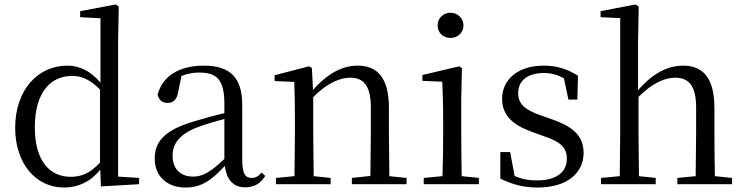

<svg xmlns="http://www.w3.org/2000/svg" viewBox="-20 -825 3333 860"><path d="M432 10 603 0V-28L509 -34V-644L512 -796L498 -805L339 -775V-748L430 -743V-455C384 -509 334 -531 281 -531C151 -531 48 -424 48 -252C48 -93 140 15 267 15C330 15 386 -11 429 -65ZM428 -97C386 -51 347 -33 296 -33C205 -33 136 -102 136 -254C136 -418 212 -485 303 -485C348 -485 385 -467 428 -424Z M1078 14C1117 14 1147 -2 1168 -37L1152 -52C1136 -34 1124 -28 1107 -28C1080 -28 1065 -45 1065 -108V-355C1065 -479 1009 -531 893 -531C780 -531 706 -482 686 -400C692 -377 707 -364 730 -364C755 -364 772 -377 778 -413L793 -485C820 -495 845 -500 871 -500C950 -500 985 -470 985 -359V-318C941 -308 894 -295 852 -282C720 -244 673 -193 673 -115C673 -32 732 15 811 15C883 15 928 -18 987 -82C995 -22 1023 14 1078 14ZM985 -113C922 -53 886 -34 846 -34C790 -34 753 -66 753 -128C753 -183 786 -226 870 -257C904 -270 944 -281 985 -292Z M1638 0H1801V-28L1724 -36L1722 -229V-342C1722 -477 1670 -531 1582 -531C1516 -531 1450 -499 1382 -422L1377 -520L1364 -528L1210 -488V-462L1298 -458C1300 -408 1301 -358 1301 -289V-229L1299 -36L1216 -28V0H1461V-28L1385 -36L1383 -229V-390C1449 -457 1507 -477 1549 -477C1607 -477 1641 -443 1641 -344V-229L1639 -37L1556 -28V0Z M1998 -655C2029 -655 2056 -678 2056 -711C2056 -744 2029 -768 1998 -768C1966 -768 1940 -744 1940 -711C1940 -678 1966 -655 1998 -655ZM1961 0H2125V-28L2048 -36C2047 -92 2046 -175 2046 -229V-380L2049 -520L2037 -528L1872 -489V-463L1961 -459C1963 -409 1965 -356 1965 -289V-229C1965 -175 1964 -92 1962 -36L1878 -28V0Z M2388 15C2524 15 2594 -53 2594 -140C2594 -210 2555 -255 2454 -290L2403 -308C2330 -333 2301 -360 2301 -408C2301 -461 2340 -498 2416 -498C2448 -498 2476 -491 2506 -474L2526 -379H2566L2569 -486C2519 -516 2476 -531 2416 -531C2296 -531 2229 -466 2229 -382C2229 -307 2280 -264 2361 -235L2413 -216C2494 -190 2519 -162 2519 -113C2519 -56 2474 -17 2386 -17C2344 -17 2313 -24 2285 -37L2265 -144H2221V-25C2275 1 2324 15 2388 15Z M3095 0H3259V-28L3182 -36C3181 -91 3180 -173 3180 -229V-341C3180 -478 3127 -531 3040 -531C2972 -531 2905 -498 2838 -421V-641L2841 -796L2826 -805L2670 -775V-748L2758 -744V-229L2756 -36L2672 -28V0H2917V-28L2842 -36L2840 -229V-391C2906 -457 2962 -477 3005 -477C3063 -477 3098 -443 3098 -344V-229L3096 -36L3014 -28V0Z"/></svg>

Font: Harano Aji Mincho TW
Style: Regular
Weight: 400
Foundry: Masamichi Hosoda
Version: HaranoAjiMinchoTW-Regular version 20230610;ttx 4.39.4